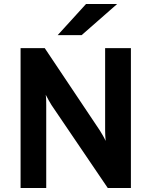

<svg xmlns="http://www.w3.org/2000/svg" viewBox="-20 -941 758 961"><path d="M83 0V-700H204L479.8 -287.8Q485.5 -278.9 494.3 -263.7Q503.1 -248.5 508.8 -235.8Q507.7 -247 506.9 -262.9Q506.2 -278.7 506.2 -288V-700H635.2V0H519.4L238 -414.8Q232.4 -423.6 223.7 -439.1Q214.9 -454.6 208.8 -466.8Q210.7 -454.3 211.1 -440Q211.4 -425.6 211.4 -414.8V0ZM268.6 -765 410.6 -921H566.4L388.4 -765Z"/></svg>

Font: Overpass
Style: Regular
Weight: 400
Designer: Delve Withrington, Dave Bailey, Thomas Jockin
Foundry: Delve Fonts LLC
Version: Version 4.000